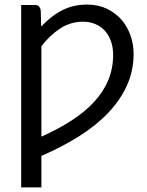

<svg xmlns="http://www.w3.org/2000/svg" viewBox="-20 -668 644 842"><path d="M565.9 -432.1Q565.9 -358.4 537.1 -294.2Q508.3 -230 455.6 -174.3Q402.8 -118.7 328.1 -71.3Q253.4 -23.9 161.6 15.6V153.8H72.8V-646H137.2Q145 -646 151.6 -638.7Q158.2 -631.3 158.7 -620.1L160.6 -551.8Q185.5 -577.6 209.7 -595.9Q233.9 -614.3 258.3 -625.7Q282.7 -637.2 308.3 -642.6Q334 -647.9 361.8 -647.9Q410.2 -647.9 448.2 -629.9Q486.3 -611.8 512.5 -581.8Q538.6 -551.8 552.2 -512.9Q565.9 -474.1 565.9 -432.1ZM161.6 -68.8Q237.3 -102.5 295.9 -140.9Q354.5 -179.2 394.5 -223.1Q434.6 -267.1 455.3 -317.9Q476.1 -368.7 476.1 -427.2Q476.1 -460.4 466.6 -487.3Q457 -514.2 439.7 -533.2Q422.4 -552.2 397.9 -562.5Q373.5 -572.8 343.8 -572.8Q289.6 -572.8 244.1 -543.2Q198.7 -513.7 161.6 -465.3Z"/></svg>

Font: Carlito
Style: Regular
Weight: 400
Designer: Lukasz Dziedzic
Foundry: tyPoland Lukasz Dziedzic
Version: Version 1.104